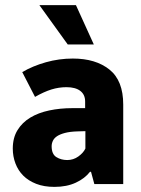

<svg xmlns="http://www.w3.org/2000/svg" viewBox="-20 -720 552 751"><path d="M67 -438Q108 -462 159.5 -476.5Q211 -491 265 -491Q354 -491 408 -448Q462 -405 462 -311V0H349L336 -48H332Q312 -22 276.5 -5.5Q241 11 193 11Q152 11 121.5 -1Q91 -13 71 -33Q51 -53 40.5 -80.5Q30 -108 30 -139Q30 -181 48.5 -211Q67 -241 98.5 -260Q130 -279 172.5 -288Q215 -297 263 -297H313V-323Q313 -350 294 -364.5Q275 -379 240 -379Q210 -379 181 -370Q152 -361 117 -341ZM314 -207 281 -206Q253 -205 234 -200Q215 -195 203.5 -187.5Q192 -180 187 -169.5Q182 -159 182 -148Q182 -117 200.5 -105.5Q219 -94 243 -94Q267 -94 286.5 -108Q306 -122 314 -139ZM134 -700H277L347 -546H245Z"/></svg>

Font: Mukta Mahee ExtraBold
Style: Regular
Weight: 800
Designer: Shuchita Grover, Noopur Datye, Girish Dalvi, Yashodeep Gholap
Foundry: Ek Type
Version: Version 2.538;PS 1.000;hotconv 16.6.51;makeotf.lib2.5.65220;